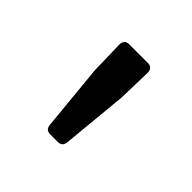

<svg xmlns="http://www.w3.org/2000/svg" viewBox="-84 -769 417 417"><g transform="rotate(45 125.0 -560.0)"><path d="M83 -597.7 97.7 -445.3C98.6 -435.5 103.5 -430.7 113.3 -430.7H135.7C145.5 -430.7 150.4 -435.5 151.4 -445.3L166 -597.7L168 -674.8C168 -684.6 163.1 -690.4 153.3 -690.4H95.7C85.9 -690.4 81.1 -684.6 81.1 -674.8Z"/></g></svg>

Font: Ed Sans Neue
Style: Regular
Weight: 400
Designer: Stephen Hutchings
Version: Version 1.004;PS 001.004;hotconv 1.0.88;makeotf.lib2.5.64775